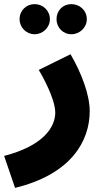

<svg xmlns="http://www.w3.org/2000/svg" viewBox="-57 -680 512 931"><path d="M289 -514C330 -514 364 -547 364 -587C364 -629 330 -660 289 -660C248 -660 217 -629 217 -587C217 -547 248 -514 289 -514ZM111 -514C151 -514 185 -547 185 -587C185 -629 151 -660 111 -660C70 -660 38 -629 38 -587C38 -547 70 -514 111 -514ZM16 231C288 165 378 4 378 -141C378 -222 337 -328 285 -417L131 -341C179 -259 211 -180 211 -135C211 -63 153 27 -37 76Z"/></svg>

Font: Noto Sans Arabic UI Bk
Style: Regular
Weight: 900
Designer: Monotype Design Team, Nadine Chahine and Nizar Qandah
Foundry: Monotype Imaging Inc.
Version: Version 2.010